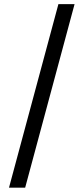

<svg xmlns="http://www.w3.org/2000/svg" viewBox="-20 -781 397 911"><path d="M333.8 -761.4H257.1L22.7 109.4H99.4Z"/></svg>

Font: Magic Ui Pro
Style: Regular
Weight: 400
Designer: Stefan Endress, Andreas Faust
Version: Version 1.000;FEAKit 1.0